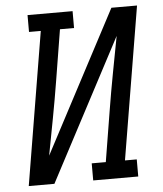

<svg xmlns="http://www.w3.org/2000/svg" viewBox="-53 -781 705 828"><g transform="rotate(-5 300.0 -367.5)"><path d="M38 0 148 -662H97V-735H292V-662H231L195 -441Q182 -361 167 -281.5Q152 -202 137 -123L460 -735H571L461 -74H512V0H317V-74H378L414 -294Q427 -374 442 -453.5Q457 -533 472 -612L149 0Z"/></g></svg>

Font: Iosevka Slab Extended
Style: Italic
Weight: 400
Width: 7
Italic angle: -9°
Monospace: yes
Designer: Belleve Invis
Foundry: Belleve Invis
Version: Version 11.1.0; ttfautohint (v1.8.3)